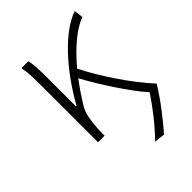

<svg xmlns="http://www.w3.org/2000/svg" viewBox="-200 -586 865 865"><g transform="rotate(-45 233.0 -153.0)"><path d="M327 186 276 180Q317 138 352 93.5Q387 49 416 5Q393 -20 368.5 -53.5Q344 -87 320 -123Q296 -159 273.5 -196Q251 -233 233 -267Q199 -222 168 -172Q148 -143 141.5 -104Q135 -65 134 -23V0H92V-358Q92 -387 91 -419Q90 -451 84 -480H128Q133 -463 134.5 -433Q136 -403 136 -372V-185H140Q170 -239 206 -289Q242 -339 281 -380.5Q320 -422 360 -451Q400 -480 436 -492L441 -449Q399 -433 353.5 -395.5Q308 -358 260 -301Q278 -265 301.5 -225.5Q325 -186 352 -146Q379 -106 408 -68.5Q437 -31 466 0Q433 53 396.5 100.5Q360 148 327 186Z"/></g></svg>

Font: hySource Sans Pro Light
Style: Regular
Weight: 300
Designer: Paul D. Hunt
Foundry: Adobe Systems Incorporated
Version: Version 2.021;PS 2.000;hotconv 1.0.86;makeotf.lib2.5.63406